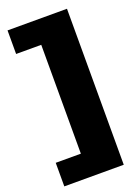

<svg xmlns="http://www.w3.org/2000/svg" viewBox="-167 -871 756 1041"><g transform="rotate(-20 211.0 -350.0)"><path d="M16 100V-36H161V-664H16V-800H359V100Z"/></g></svg>

Font: Pathway Extreme 8pt Thin 12pt ExtraBold
Style: Regular
Weight: 800
Version: Version 1.001;gftools[0.9.26]